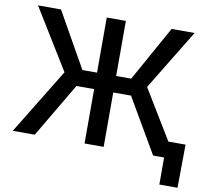

<svg xmlns="http://www.w3.org/2000/svg" viewBox="-92 -832 1194 1092"><g transform="rotate(10 504.5 -286.0)"><path d="M547.9 -727.5V0H437.5V-727.5ZM22.9 0 254.9 -378.9 40.5 -727.5H173.3L353 -409.2H634.8L812 -727.5H944.8L731.9 -378.4L961.9 0H833.5L650.4 -314H335.4L149.9 0ZM897 156.2V0H858.4V-93.3H1004.4L1002 156.2Z"/></g></svg>

Font: Inter 18pt Medium
Style: Regular
Weight: 500
Designer: Rasmus Andersson
Foundry: rsms
Version: Version 4.001;git-66647c0bb